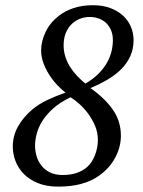

<svg xmlns="http://www.w3.org/2000/svg" viewBox="-20 -693 540 725"><path d="M28.3 -139.2Q28.3 -180.7 48.1 -215.6Q67.9 -250.5 100.6 -278.3Q126.5 -300.3 159.4 -315.7Q192.4 -331.1 227.5 -343.3Q213.9 -353.5 197.8 -370.1Q181.6 -386.7 167.7 -408Q153.8 -429.2 144.5 -453.4Q135.3 -477.5 135.3 -502.9Q135.3 -536.6 151.9 -571.8Q168.5 -606.9 202.1 -633.3Q226.1 -651.9 258.1 -662.6Q290 -673.3 331.5 -673.3Q367.7 -673.3 396 -662.8Q424.3 -652.3 444.1 -634.3Q463.9 -616.2 474.1 -592.3Q484.4 -568.4 484.4 -541.5Q484.4 -508.8 472.4 -481.9Q460.4 -455.1 439 -433.1Q417.5 -411.1 387.5 -393.3Q357.4 -375.5 321.3 -360.4Q374.5 -323.7 405.5 -279.8Q436.5 -235.8 436.5 -180.7Q436.5 -138.2 415 -97.7Q393.6 -57.1 352.1 -28.3Q294.9 11.7 200.2 11.7Q155.3 11.7 122.8 -1.7Q90.3 -15.1 69.3 -36.9Q48.3 -58.6 38.3 -85.4Q28.3 -112.3 28.3 -139.2ZM349.6 -165Q349.6 -191.9 339.4 -216.8Q329.1 -241.7 313.5 -262.9Q297.9 -284.2 279.8 -300.3Q261.7 -316.4 246.6 -325.7Q207.5 -307.1 181.6 -284.2Q155.8 -261.2 140.4 -236.8Q125 -212.4 118.7 -188.2Q112.3 -164.1 112.3 -143.1Q112.3 -124 117.9 -104.2Q123.5 -84.5 136 -68.4Q148.4 -52.2 168.2 -42.2Q188 -32.2 216.8 -32.2Q274.9 -32.2 309.1 -62.5Q328.6 -80.1 339.1 -108.2Q349.6 -136.2 349.6 -165ZM220.2 -522.5Q220.2 -499 226.8 -478.8Q233.4 -458.5 244.6 -440.4Q255.9 -422.4 270.8 -406.7Q285.6 -391.1 302.2 -377.4Q330.6 -393.6 350.3 -413.1Q370.1 -432.6 382.6 -453.9Q395 -475.1 400.6 -497.3Q406.2 -519.5 406.2 -541.5Q406.2 -562.5 399.4 -578.6Q392.6 -594.7 380.9 -606Q369.1 -617.2 353.3 -623Q337.4 -628.9 319.3 -628.9Q297.9 -628.9 279.5 -621.1Q261.2 -613.3 248 -599.4Q234.9 -585.4 227.5 -565.9Q220.2 -546.4 220.2 -522.5Z"/></svg>

Font: PT Astra Serif
Style: Italic
Weight: 400
Italic angle: -16°
Designer: A.Korolkova, I. Chaeva
Foundry: ParaType Ltd
Version: Version 1.001